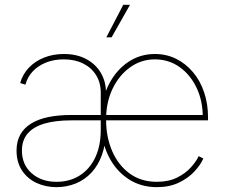

<svg xmlns="http://www.w3.org/2000/svg" viewBox="-20 -773 944 804"><path d="M216.3 10.7Q171.4 10.7 133.3 -6.8Q95.2 -24.4 72.3 -58.8Q49.3 -93.3 49.3 -142.6Q49.3 -181.6 65.2 -209.7Q81.1 -237.8 111.1 -256.1Q141.1 -274.4 183.3 -283Q225.6 -291.5 278.3 -291.5H838.4L829.1 -283.2Q829.1 -351.1 803 -405.8Q776.9 -460.4 731.7 -492.4Q686.5 -524.4 628.4 -524.4Q571.8 -524.4 525.4 -491.5Q479 -458.5 451.7 -401.9Q424.3 -345.2 424.3 -273.4V-270.5Q424.3 -199.2 449.7 -140.4Q475.1 -81.5 522.7 -46.6Q570.3 -11.7 636.7 -11.7Q686 -11.7 721.4 -29.3Q756.8 -46.9 779.3 -72Q801.8 -97.2 812 -119.1L831.5 -109.4Q819.8 -82.5 793.9 -54.7Q768.1 -26.9 728.8 -8.1Q689.5 10.7 636.7 10.7Q570.3 10.7 519 -22.5Q467.8 -55.7 437.5 -113.3Q407.2 -170.9 402.8 -244.6V-292Q407.2 -365.2 437.5 -422.9Q467.8 -480.5 517.3 -513.7Q566.9 -546.9 628.4 -546.9Q676.8 -546.9 717.3 -526.9Q757.8 -506.8 788.1 -470.9Q818.4 -435.1 834.7 -386.7Q851.1 -338.4 851.1 -281.7V-269H278.3Q211.9 -269 165.8 -255.4Q119.6 -241.7 95.7 -213.6Q71.8 -185.5 71.8 -142.6Q71.8 -83.5 112.5 -47.6Q153.3 -11.7 216.3 -11.7Q272 -11.7 313.7 -38.1Q355.5 -64.5 378.7 -113.3Q401.9 -162.1 401.9 -229V-384.8Q401.9 -426.8 382.6 -458Q363.3 -489.3 328.6 -506.8Q293.9 -524.4 247.1 -524.4Q206.5 -524.4 173.6 -511.5Q140.6 -498.5 117.9 -474.9Q95.2 -451.2 86.4 -418.5L64.5 -425.3Q74.7 -461.9 100.6 -489.3Q126.5 -516.6 164.3 -531.7Q202.1 -546.9 247.1 -546.9Q301.8 -546.9 341.3 -525.6Q380.9 -504.4 402.3 -467.8Q423.8 -431.2 423.8 -384.8L424.3 -225.1L422.4 -221.7Q422.4 -167 406.7 -123.8Q391.1 -80.6 363.3 -50.5Q335.4 -20.5 297.6 -4.9Q259.8 10.7 216.3 10.7ZM425.3 -616.7 496.1 -752.9H524.4L447.3 -616.7Z"/></svg>

Font: Inter 18pt Thin
Style: Regular
Weight: 250
Designer: Rasmus Andersson
Foundry: rsms
Version: Version 4.001;git-66647c0bb